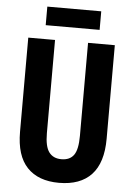

<svg xmlns="http://www.w3.org/2000/svg" viewBox="-59 -924 681 979"><g transform="rotate(5 281.0 -435.0)"><path d="M503 -235Q503 -112 446 -51Q389 10 280 10Q174 10 117 -50Q60 -110 60 -232V-714H197V-237Q197 -169 218.5 -140Q240 -111 282 -111Q325 -111 345.5 -139.5Q366 -168 366 -238V-714H503ZM419 -880V-785H143V-880Z"/></g></svg>

Font: Noto Sans Khmer UI ExtraCondensed
Style: Bold
Weight: 700
Width: 2
Designer: Danh Hong and the Monotype Design Team
Foundry: Monotype Imaging Inc.
Version: Version 2.002; ttfautohint (v1.8.4.7-5d5b)